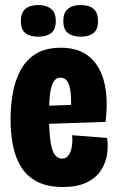

<svg xmlns="http://www.w3.org/2000/svg" viewBox="-20 -731 469 764"><path d="M230 13Q169 13 129 -7.5Q89 -28 65.5 -64.5Q42 -101 32 -150Q22 -199 22 -256Q22 -310 31 -360.5Q40 -411 62 -452Q84 -493 123 -517Q162 -541 222 -541Q278 -541 315.5 -519Q353 -497 374.5 -457Q396 -417 402 -363Q408 -309 400 -246L134 -237V-309L277 -314L261 -276Q265 -332 261 -363.5Q257 -395 247 -408.5Q237 -422 221 -422Q203 -422 193 -405.5Q183 -389 179 -355.5Q175 -322 175 -272Q175 -183 186.5 -141.5Q198 -100 227 -100Q239 -100 247 -107Q255 -114 260 -126Q265 -138 267 -155.5Q269 -173 267 -193L406 -182Q411 -152 406 -117.5Q401 -83 382 -53.5Q363 -24 326 -5.5Q289 13 230 13ZM301 -585Q270 -585 251 -599Q232 -613 232 -647Q232 -681 250.5 -696Q269 -711 301 -711Q334 -711 352 -696Q370 -681 370 -647Q370 -613 351.5 -599Q333 -585 301 -585ZM132 -585Q100 -585 81.5 -599Q63 -613 63 -648Q63 -681 81.5 -696Q100 -711 132 -711Q164 -711 183 -696Q202 -681 202 -648Q202 -613 183 -599Q164 -585 132 -585Z"/></svg>

Font: Bricolage Grotesque 48pt Condensed ExtraBold
Style: Regular
Weight: 800
Width: 3
Designer: Mathieu Triay
Foundry: Atelier Triay
Version: Version 1.001;gftools[0.9.33.dev8+g029e19f]